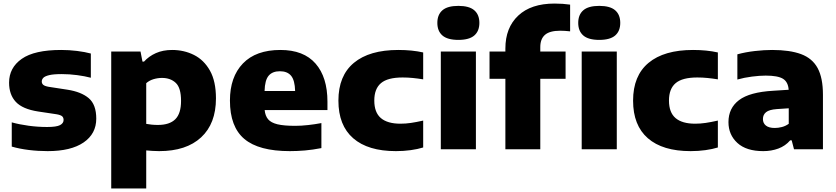

<svg xmlns="http://www.w3.org/2000/svg" viewBox="-20 -838 4694 1078"><path d="M247.5 10.5Q193 10.5 141 4Q89 -2.5 46 -15V-151Q89 -139 140.8 -132Q192.5 -125 244.5 -125Q297 -125 317 -135.5Q337 -146 337 -164.5Q337 -178 328.8 -185.2Q320.5 -192.5 297.5 -196.5L194 -212Q106.5 -225.5 68.8 -266Q31 -306.5 31 -374Q31 -457.5 102 -507.5Q173 -557.5 323.5 -557.5Q368 -557.5 412.5 -552Q457 -546.5 490 -537.5V-401.5Q456.5 -410.5 413.2 -416.2Q370 -422 327 -422Q280 -422 255.8 -416Q231.5 -410 223 -400.8Q214.5 -391.5 214.5 -380.5Q214.5 -369 222.8 -361.8Q231 -354.5 254 -350.5L358 -334.5Q436 -322.5 478.2 -286.8Q520.5 -251 520.5 -172Q520.5 -87 449.5 -38.2Q378.5 10.5 247.5 10.5Z M604.5 220V-548.5H769L780 -492H788.5Q815.5 -522 855.2 -539.8Q895 -557.5 946.5 -557.5Q1013 -557.5 1069 -529.5Q1125 -501.5 1158.8 -441.5Q1192.5 -381.5 1192.5 -285.5Q1192.5 -144 1109.2 -66.8Q1026 10.5 873.5 10.5Q854.5 10.5 835.8 9.2Q817 8 801 6.5V220ZM866.5 -136.5Q932 -136.5 964.2 -168.5Q996.5 -200.5 996.5 -271.5Q996.5 -344.5 967 -372.5Q937.5 -400.5 889.5 -400.5Q866 -400.5 842.2 -393.5Q818.5 -386.5 801 -371V-142.5Q814.5 -140 831.5 -138.2Q848.5 -136.5 866.5 -136.5Z M1607.5 10.5Q1433 10.5 1352 -57.8Q1271 -126 1271 -273.5Q1271 -406 1344 -481.8Q1417 -557.5 1554.5 -557.5Q1685 -557.5 1751.8 -481Q1818.5 -404.5 1818.5 -267V-220H1466Q1469 -188 1485.2 -168.5Q1501.5 -149 1537.8 -140.2Q1574 -131.5 1637.5 -131.5Q1671 -131.5 1709.5 -135.8Q1748 -140 1784.5 -147V-6.5Q1736 3 1692.2 6.8Q1648.5 10.5 1607.5 10.5ZM1551.5 -438Q1509.5 -438 1488.2 -412.8Q1467 -387.5 1465.5 -327H1637Q1635.5 -387 1614.5 -412.5Q1593.5 -438 1551.5 -438Z M2203 10.5Q2046 10.5 1963 -61.8Q1880 -134 1880 -273Q1880 -413 1967 -485.2Q2054 -557.5 2216.5 -557.5Q2294 -557.5 2356 -543.5V-392.5Q2325 -397.5 2297.5 -400.2Q2270 -403 2240.5 -403Q2156.5 -403 2119 -371.2Q2081.5 -339.5 2081.5 -273.5Q2081.5 -206.5 2118.5 -175Q2155.5 -143.5 2228.5 -143.5Q2258 -143.5 2287 -147.8Q2316 -152 2356 -161V-10Q2325.5 -0.5 2286 5Q2246.5 10.5 2203 10.5Z M2455 0V-548.5H2652V0ZM2553.5 -614Q2492.5 -614 2464 -638.8Q2435.5 -663.5 2435.5 -709.5Q2435.5 -755.5 2464 -780.2Q2492.5 -805 2553.5 -805Q2614.5 -805 2643 -780.2Q2671.5 -755.5 2671.5 -709.5Q2671.5 -663.5 2643 -638.8Q2614.5 -614 2553.5 -614Z M2817.5 0V-395.5H2728.5V-548.5H2817.5V-565.5Q2817.5 -682.5 2889.5 -750.2Q2961.5 -818 3093.5 -818Q3118.5 -818 3138.8 -816.5Q3159 -815 3181 -812V-662Q3150.5 -665.5 3125.5 -665.5Q3066.5 -665.5 3040 -642.5Q3013.5 -619.5 3013.5 -573.5V-548.5H3155.5V-395.5H3013.5V0Z M3246 0V-548.5H3443V0ZM3344.5 -614Q3283.5 -614 3255 -638.8Q3226.5 -663.5 3226.5 -709.5Q3226.5 -755.5 3255 -780.2Q3283.5 -805 3344.5 -805Q3405.5 -805 3434 -780.2Q3462.5 -755.5 3462.5 -709.5Q3462.5 -663.5 3434 -638.8Q3405.5 -614 3344.5 -614Z M3857.5 10.5Q3700.5 10.5 3617.5 -61.8Q3534.5 -134 3534.5 -273Q3534.5 -413 3621.5 -485.2Q3708.5 -557.5 3871 -557.5Q3948.5 -557.5 4010.5 -543.5V-392.5Q3979.5 -397.5 3952 -400.2Q3924.5 -403 3895 -403Q3811 -403 3773.5 -371.2Q3736 -339.5 3736 -273.5Q3736 -206.5 3773 -175Q3810 -143.5 3883 -143.5Q3912.5 -143.5 3941.5 -147.8Q3970.5 -152 4010.5 -161V-10Q3980 -0.5 3940.5 5Q3901 10.5 3857.5 10.5Z M4265.5 10.5Q4170 10.5 4120 -35.5Q4070 -81.5 4070 -152.5Q4070 -231 4129.5 -276Q4189 -321 4322 -328.5L4408 -334Q4405 -378 4376 -395.8Q4347 -413.5 4279 -413.5Q4245.5 -413.5 4202.2 -408Q4159 -402.5 4120 -391.5V-533Q4165.5 -545.5 4218 -551.5Q4270.5 -557.5 4315 -557.5Q4415 -557.5 4478 -534Q4541 -510.5 4570.8 -455.5Q4600.5 -400.5 4600.5 -306V0H4438L4425 -50H4416.5Q4389.5 -18.5 4350.2 -4Q4311 10.5 4265.5 10.5ZM4263.5 -169.5Q4263.5 -146.5 4280.2 -133Q4297 -119.5 4330 -119.5Q4349.5 -119.5 4370 -124.8Q4390.5 -130 4408.5 -143V-230L4341.5 -225.5Q4299 -222.5 4281.2 -208.2Q4263.5 -194 4263.5 -169.5Z"/></svg>

Font: Encode Sans SemiExpanded SemiExpanded ExtraBold
Style: Regular
Weight: 800
Width: 6
Designer: Multiple Designers
Foundry: Impallari Type
Version: Version 3.000; ttfautohint (v1.8.3) -l 8 -r 50 -G 200 -x 14 